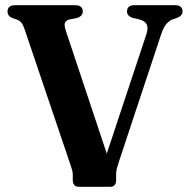

<svg xmlns="http://www.w3.org/2000/svg" viewBox="-20 -720 727 740"><path d="M469.5 -675.5Q469.5 -700 498.5 -700H654Q683.5 -700 683.5 -676Q683.5 -660 663.5 -651.5L644.5 -645Q629.5 -638.5 619.2 -625.2Q609 -612 599.5 -583L439 -99Q433 -81 430.2 -70Q427.5 -59 427.5 -47.5V-26Q427.5 0 404 0H284Q260.5 0 260.5 -26.5V-48.5Q260.5 -56.5 257.5 -66.2Q254.5 -76 250.5 -88L74 -609.5Q68.5 -625 62.8 -632.2Q57 -639.5 46.5 -644L27 -650.5Q9 -658.5 9 -675.5Q9 -700 38.5 -700H269.5Q299 -700 299 -675.5Q299 -659 278.5 -651L245.5 -644.5Q233 -640.5 230 -630.8Q227 -621 234 -600.5L391.5 -128L544 -587.5Q551.5 -610 546.2 -624Q541 -638 518 -645L489.5 -651.5Q469.5 -659.5 469.5 -675.5Z"/></svg>

Font: Fraunces 72pt S050 SemiBold
Style: Regular
Weight: 600
Version: Version 1.000; ttfautohint (v1.8.3)